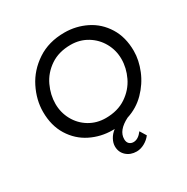

<svg xmlns="http://www.w3.org/2000/svg" viewBox="-206 -909 1271 1302"><g transform="rotate(-30 429.5 -258.0)"><path d="M462 99Q462 123 475 135.5Q488 148 508 148Q545 148 578 104L608 153Q588 180 557 197Q526 214 495 214Q447 214 415 185Q383 156 383 110Q383 84 398 56Q413 28 441 7H425Q334 7 254.5 -32.5Q175 -72 126.5 -150Q78 -228 78 -336Q78 -429 123.5 -520Q169 -611 258.5 -670.5Q348 -730 471 -730Q562 -730 641.5 -690.5Q721 -651 769.5 -573Q818 -495 818 -387Q818 -315 787 -239Q756 -163 696.5 -102.5Q637 -42 555 -16Q462 31 462 99ZM427 -87Q521 -87 587 -131.5Q653 -176 685.5 -244Q718 -312 718 -382Q718 -450 685.5 -508.5Q653 -567 595.5 -602Q538 -637 467 -637Q373 -637 307.5 -592.5Q242 -548 210 -479.5Q178 -411 178 -341Q178 -273 210 -214.5Q242 -156 299 -121.5Q356 -87 427 -87Z"/></g></svg>

Font: Josefin Sans
Style: Italic
Weight: 400
Italic angle: -7°
Designer: Santiago Orozco
Foundry: Typemade
Version: Version 2.000